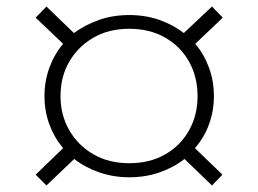

<svg xmlns="http://www.w3.org/2000/svg" viewBox="-20 -539 788 587"><path d="M122 28 89 -5 173 -86Q146 -118 131 -158.5Q116 -199 116 -245Q116 -291 131 -332Q146 -373 173 -405L89 -485L122 -519L206 -438Q240 -463 282.5 -478Q325 -493 375 -493Q425 -493 467.5 -478Q510 -463 542 -438L628 -519L661 -485L577 -405Q604 -373 619 -332Q634 -291 634 -245Q634 -200 619 -159Q604 -118 576 -86L660 -5L628 28L544 -53Q511 -27 468 -12Q425 3 375 3Q327 3 283.5 -12Q240 -27 207 -53ZM375 -40Q438 -40 485 -67Q532 -94 558 -140.5Q584 -187 584 -245Q584 -304 558 -350.5Q532 -397 485 -424Q438 -451 375 -451Q312 -451 265 -423.5Q218 -396 191.5 -350Q165 -304 165 -245Q165 -187 192 -140.5Q219 -94 266 -67Q313 -40 375 -40Z"/></svg>

Font: Nunito Sans 10pt Expanded ExtraLight
Style: Italic
Weight: 250
Width: 7
Italic angle: -9°
Designer: Vernon Adams
Foundry: Vernon Adams
Version: Version 3.101;gftools[0.9.27]